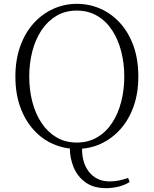

<svg xmlns="http://www.w3.org/2000/svg" viewBox="-20 -759 799 998"><path d="M532 219Q466 219 424.5 189Q383 159 363 111Q343 63 343 10V-5H407Q402 82 441.5 133Q481 184 550 184Q576 184 599 179Q622 174 646 166L654 187Q627 204 594.5 211.5Q562 219 532 219ZM379 15Q314 15 256 -10.5Q198 -36 154 -85Q110 -134 85 -203.5Q60 -273 60 -361Q60 -448 85 -518Q110 -588 154 -637Q198 -686 256 -712.5Q314 -739 379 -739Q445 -739 502.5 -713.5Q560 -688 604.5 -639Q649 -590 674 -520Q699 -450 699 -361Q699 -274 674 -204.5Q649 -135 604.5 -86Q560 -37 502.5 -11Q445 15 379 15ZM379 -18Q439 -18 485.5 -45.5Q532 -73 563 -120.5Q594 -168 610 -230Q626 -292 626 -361Q626 -430 610 -492Q594 -554 563 -601.5Q532 -649 485.5 -676.5Q439 -704 379 -704Q319 -704 273 -676.5Q227 -649 195.5 -601.5Q164 -554 148 -492Q132 -430 132 -361Q132 -292 148 -230Q164 -168 195.5 -120.5Q227 -73 273 -45.5Q319 -18 379 -18Z"/></svg>

Font: Noto Serif KR ExtraLight
Style: Regular
Weight: 200
Designer: Ryoko NISHIZUKA 西塚涼子 (kana & ideographs); Frank Grießhammer (Latin, Greek & Cyrillic); Wenlong ZHANG 张文龙 (bopomofo); San
Foundry: Adobe
Version: Version 2.002-H1;hotconv 1.1.0;makeotfexe 2.6.0